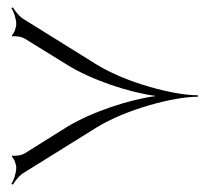

<svg xmlns="http://www.w3.org/2000/svg" viewBox="-20 -527 556 520"><path d="M11 -29 15 -27C20 -36 33 -53 46 -60L242 -182C320 -230 448 -265 516 -265V-269C448 -269 320 -304 242 -352L46 -474C33 -481 20 -498 15 -507L11 -505C17 -496 24 -476 24 -462C24 -453 18 -435 12 -432L14 -428C20 -431 39 -427 46 -423L161 -352C228 -310 332 -276 403 -267C332 -258 228 -224 161 -183L46 -111C39 -107 20 -103 14 -106L12 -102C18 -99 24 -81 24 -73C24 -58 17 -38 11 -29Z"/></svg>

Font: Armata Saber
Style: Rg
Weight: 400
Designer: Jasper
Foundry: Cannot Into Space Fonts
Version: Version 0.970